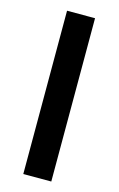

<svg xmlns="http://www.w3.org/2000/svg" viewBox="-110 -748 491 795"><g transform="rotate(15 135.0 -350.0)"><path d="M75 0V-700H195V0Z"/></g></svg>

Font: DM Sans 9pt
Style: Semibold
Weight: 600
Designer: Colophon Foundry, Jonny Pinhorn
Foundry: Colophon Foundry
Version: Version 4.004;gftools[0.9.30]